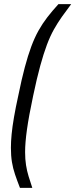

<svg xmlns="http://www.w3.org/2000/svg" viewBox="-20 -763 366 933"><path d="M77 150Q63 114 53 84.5Q43 55 38 24.5Q33 -6 33 -45Q33 -75 36.5 -111Q40 -147 48 -193.5Q56 -240 69 -299Q85 -378 100.5 -436Q116 -494 132 -537Q148 -580 167 -614Q186 -648 209.5 -678.5Q233 -709 264 -743H326Q301 -710 280.5 -681Q260 -652 242 -620Q224 -588 208 -545.5Q192 -503 175.5 -443Q159 -383 141 -297Q120 -198 111 -133.5Q102 -69 102 -24Q102 11 106.5 39.5Q111 68 119 94Q127 120 137 150Z"/></svg>

Font: Saira Condensed
Style: Italic
Weight: 400
Width: 3
Italic angle: -12°
Designer: Hector Gatti with collaboration of the Omnibus-Type team
Foundry: Omnibus-Type
Version: Version 1.100